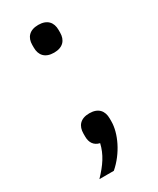

<svg xmlns="http://www.w3.org/2000/svg" viewBox="-173 -584 638 773"><g transform="rotate(-30 146.0 -197.5)"><path d="M146 -399C188 -399 207 -423 207 -457V-470C207 -504 188 -528 146 -528C104 -528 85 -504 85 -470V-457C85 -423 104 -399 146 -399ZM146 -117C104 -117 85 -93 85 -58V-44C85 -17 97 3 124 9C113 56 89 91 49 133H116C173 84 207 10 207 -44V-58C207 -93 188 -117 146 -117Z"/></g></svg>

Font: IBM Plex Devanagari
Style: Regular
Weight: 400
Designer: Mike Abbink, Paul van der Laan, Pieter van Rosmalen, Erin McLaughlin
Foundry: Bold Monday
Version: Version 1.0